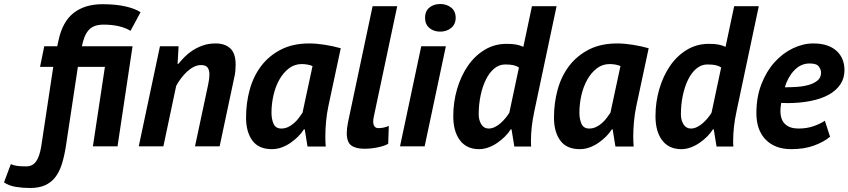

<svg xmlns="http://www.w3.org/2000/svg" viewBox="-149 -731 4238 959"><path d="M180 0Q172 51 159.5 90Q147 129 126.5 155Q106 181 75.5 194.5Q45 208 1 208Q-35 208 -69.5 202.5Q-104 197 -129 180L-95 89Q-78 96 -61 98Q-44 100 -18 100Q14 100 31.5 75Q49 50 57 0L117 -397H51L72 -500H137L143 -528Q163 -623 219 -666.5Q275 -710 363 -710Q429 -710 477.5 -699Q526 -688 553 -670L503 -577Q481 -591 446.5 -599.5Q412 -608 369 -608Q341 -608 322.5 -600.5Q304 -593 292 -578.5Q280 -564 272.5 -544Q265 -524 260 -500H513L438 0H315L375 -397H240Z M825 0 891 -310Q897 -338 897 -359Q897 -381 888 -393.5Q879 -406 855 -406Q837 -406 819 -397Q801 -388 785 -373Q769 -358 755 -339.5Q741 -321 731 -302L667 0H544L650 -500H743L738 -412H742Q755 -428 772.5 -446Q790 -464 813 -479Q836 -494 864.5 -504Q893 -514 929 -514Q974 -514 1001 -489.5Q1028 -465 1028 -408Q1028 -393 1026.5 -376Q1025 -359 1020 -339L948 0Z M1491 -200Q1483 -162 1479.5 -123Q1476 -84 1476 -49Q1476 -35 1476.5 -22.5Q1477 -10 1478 1H1387L1373 -85H1369Q1358 -67 1340.5 -49.5Q1323 -32 1302 -17.5Q1281 -3 1257.5 5.5Q1234 14 1209 14Q1143 14 1111.5 -29Q1080 -72 1080 -144Q1080 -217 1098.5 -284Q1117 -351 1156 -402Q1195 -453 1254.5 -483.5Q1314 -514 1396 -514Q1431 -514 1472.5 -507.5Q1514 -501 1553 -490ZM1256 -89Q1274 -89 1290 -96.5Q1306 -104 1319.5 -116Q1333 -128 1343.5 -142Q1354 -156 1362 -168L1412 -401Q1401 -406 1386.5 -408.5Q1372 -411 1358 -411Q1322 -411 1294 -389.5Q1266 -368 1246.5 -333.5Q1227 -299 1217 -255.5Q1207 -212 1207 -168Q1207 -136 1217.5 -112.5Q1228 -89 1256 -89Z M1718 -148Q1712 -119 1718.5 -105Q1725 -91 1740 -91Q1768 -91 1793 -102L1790 -13Q1772 -2 1738 5Q1704 12 1671 12Q1628 12 1605.5 -4.5Q1583 -21 1583 -66Q1583 -89 1589 -119L1712 -700H1835Z M1955 -500H2078L1972 0H1849ZM1974 -642Q1974 -675 1995.5 -693Q2017 -711 2050 -711Q2082 -711 2104.5 -693Q2127 -675 2127 -642Q2127 -610 2104.5 -591.5Q2082 -573 2050 -573Q2017 -573 1995.5 -591.5Q1974 -610 1974 -642Z M2520 -176Q2511 -134 2507 -98Q2503 -62 2503 -30Q2503 -22 2503 -14.5Q2503 -7 2504 1H2420L2406 -85H2402Q2391 -67 2373.5 -49.5Q2356 -32 2335 -17.5Q2314 -3 2290.5 5.5Q2267 14 2244 14Q2182 14 2148.5 -30Q2115 -74 2115 -151Q2115 -221 2134 -286Q2153 -351 2187.5 -401.5Q2222 -452 2271.5 -482Q2321 -512 2381 -512Q2410 -512 2429 -508.5Q2448 -505 2465 -497L2508 -700H2631ZM2443 -394Q2431 -402 2415.5 -405.5Q2400 -409 2374 -409Q2344 -409 2319.5 -388.5Q2295 -368 2278 -333.5Q2261 -299 2251.5 -254Q2242 -209 2242 -160Q2242 -131 2255 -110Q2268 -89 2292 -89Q2307 -89 2322.5 -96.5Q2338 -104 2351.5 -116Q2365 -128 2376.5 -142Q2388 -156 2395 -168Z M3029 -200Q3021 -162 3017.5 -123Q3014 -84 3014 -49Q3014 -35 3014.5 -22.5Q3015 -10 3016 1H2925L2911 -85H2907Q2896 -67 2878.5 -49.5Q2861 -32 2840 -17.5Q2819 -3 2795.5 5.5Q2772 14 2747 14Q2681 14 2649.5 -29Q2618 -72 2618 -144Q2618 -217 2636.5 -284Q2655 -351 2694 -402Q2733 -453 2792.5 -483.5Q2852 -514 2934 -514Q2969 -514 3010.5 -507.5Q3052 -501 3091 -490ZM2794 -89Q2812 -89 2828 -96.5Q2844 -104 2857.5 -116Q2871 -128 2881.5 -142Q2892 -156 2900 -168L2950 -401Q2939 -406 2924.5 -408.5Q2910 -411 2896 -411Q2860 -411 2832 -389.5Q2804 -368 2784.5 -333.5Q2765 -299 2755 -255.5Q2745 -212 2745 -168Q2745 -136 2755.5 -112.5Q2766 -89 2794 -89Z M3530 -176Q3521 -134 3517 -98Q3513 -62 3513 -30Q3513 -22 3513 -14.5Q3513 -7 3514 1H3430L3416 -85H3412Q3401 -67 3383.5 -49.5Q3366 -32 3345 -17.5Q3324 -3 3300.5 5.5Q3277 14 3254 14Q3192 14 3158.5 -30Q3125 -74 3125 -151Q3125 -221 3144 -286Q3163 -351 3197.5 -401.5Q3232 -452 3281.5 -482Q3331 -512 3391 -512Q3420 -512 3439 -508.5Q3458 -505 3475 -497L3518 -700H3641ZM3453 -394Q3441 -402 3425.5 -405.5Q3410 -409 3384 -409Q3354 -409 3329.5 -388.5Q3305 -368 3288 -333.5Q3271 -299 3261.5 -254Q3252 -209 3252 -160Q3252 -131 3265 -110Q3278 -89 3302 -89Q3317 -89 3332.5 -96.5Q3348 -104 3361.5 -116Q3375 -128 3386.5 -142Q3398 -156 3405 -168Z M3997 -48Q3966 -22 3917 -4Q3868 14 3803 14Q3722 14 3675.5 -33.5Q3629 -81 3629 -166Q3629 -246 3654 -310.5Q3679 -375 3719.5 -420Q3760 -465 3811 -489.5Q3862 -514 3913 -514Q3954 -514 3983.5 -503.5Q4013 -493 4032 -474.5Q4051 -456 4060 -432Q4069 -408 4069 -381Q4069 -340 4048 -309Q4027 -278 3989.5 -257.5Q3952 -237 3899 -226.5Q3846 -216 3783 -216Q3775 -216 3768 -216.5Q3761 -217 3753 -217Q3751 -205 3750 -195.5Q3749 -186 3749 -178Q3749 -133 3772.5 -111Q3796 -89 3839 -89Q3883 -89 3918 -102Q3953 -115 3971 -128ZM3771 -295Q3799 -295 3830.5 -297Q3862 -299 3889 -306.5Q3916 -314 3934 -328.5Q3952 -343 3952 -368Q3952 -383 3941 -398.5Q3930 -414 3895 -414Q3851 -414 3818.5 -380Q3786 -346 3771 -295Z"/></svg>

Font: PT Sans
Style: Bold Italic
Weight: 700
Italic angle: -12°
Designer: A.Korolkova, O.Umpeleva, V.Yefimov
Foundry: ParaType Ltd
Version: Version 2.003W OFL